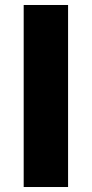

<svg xmlns="http://www.w3.org/2000/svg" viewBox="-20 -750 369 770"><path d="M75 0V-730H253V0Z"/></svg>

Font: M PLUS 2 Thin ExtraBold
Style: Regular
Weight: 800
Version: Version 1.001